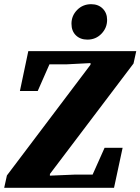

<svg xmlns="http://www.w3.org/2000/svg" viewBox="-31 -896 670 916"><path d="M-11 0 2 -59 418 -610 400 -562 401 -595 285 -589H150L219 -621L149 -462H64L104 -652H619L606 -593L189 -42L208 -90L207 -58L326 -63H468L397 -32L468 -191H554L513 0ZM386 -707Q352 -707 331 -727.5Q310 -748 310 -783Q310 -821 337 -848.5Q364 -876 404 -876Q438 -876 459 -855Q480 -834 480 -801Q480 -763 453 -735Q426 -707 386 -707Z"/></svg>

Font: Source Serif 4 Black
Style: Italic
Weight: 900
Italic angle: -12°
Designer: Frank Grießhammer
Foundry: Adobe Systems Incorporated
Version: Version 4.004;hotconv 1.0.116;makeotfexe 2.5.65601